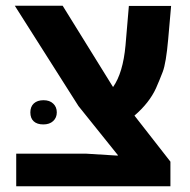

<svg xmlns="http://www.w3.org/2000/svg" viewBox="-20 -650 662 670"><path d="M165.5 -288.6Q178.2 -276.9 178.2 -257.8Q178.2 -239.3 165.5 -227.5Q152.8 -215.8 131.3 -215.8Q109.4 -215.8 97.7 -226.6Q85.9 -237.3 85.9 -257.8Q85.9 -277.8 98.1 -289.1Q110.4 -300.3 131.8 -300.3Q153.3 -300.3 165.5 -288.6ZM574.7 0H36.6V-113.8H279.8L391.1 -106.9V-108.9L253.9 -279.8L31.7 -629.9H198.7L374.5 -346.2Q409.2 -395.5 418 -491.7L429.7 -629.4H577.1L566.9 -513.2Q559.6 -430.2 547.9 -399.4Q536.1 -368.7 524.4 -342.3Q501 -291 449.2 -246.6L574.7 -85.9Z"/></svg>

Font: OpenSansHebrew-Bold
Style: Bold
Weight: 700
Foundry: Ascender Corporation, Yanek Iontef
Version: Version 2.001;PS 002.001;hotconv 1.0.70;makeotf.lib2.5.58329